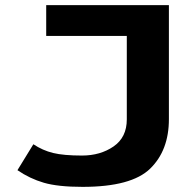

<svg xmlns="http://www.w3.org/2000/svg" viewBox="-20 -713 752 748"><path d="M48 -50 110 -151Q146 -127 187 -117Q228 -107 299.5 -107Q371 -107 422.5 -142.5Q474 -178 474 -248V-573H160V-693H638V-249Q638 -127 565 -56Q492 15 302 15Q206 15 151 -1Q96 -17 48 -50Z"/></svg>

Font: Fix15 Mono
Style: Bold
Weight: 700
Designer: Carrois Corporate & Edenspiekermann AG
Foundry: Carrois Corporate GbR & Edenspiekermann AG
Version: Version 3.206